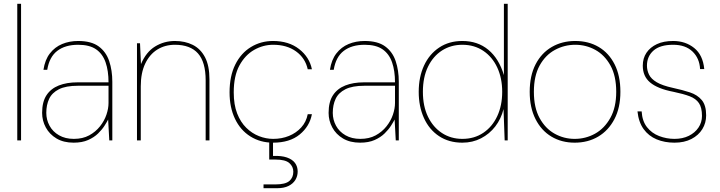

<svg xmlns="http://www.w3.org/2000/svg" viewBox="-20 -740 3794 1012"><path d="M71 0V-720H91V0Z M368 12Q315 12 278 -10Q241 -32 221.5 -68Q202 -104 202 -145Q202 -203 225 -238Q248 -273 290 -289.5Q332 -306 388 -306H552Q552 -367 536.5 -411.5Q521 -456 486.5 -480Q452 -504 392 -504Q324 -504 282 -472Q240 -440 229 -372H209Q217 -425 243 -458.5Q269 -492 307.5 -508Q346 -524 392 -524Q461 -524 500 -495.5Q539 -467 555.5 -418Q572 -369 572 -309V0H556L550 -110Q544 -98 531 -77.5Q518 -57 497 -36.5Q476 -16 444.5 -2Q413 12 368 12ZM369 -8Q416 -8 450 -26.5Q484 -45 507 -74Q530 -103 541 -135.5Q552 -168 552 -197V-288H391Q327 -288 290.5 -269.5Q254 -251 239 -219Q224 -187 224 -145Q224 -109 241 -77.5Q258 -46 291 -27Q324 -8 369 -8Z M702 0V-512H718L723 -402Q750 -466 797.5 -495Q845 -524 902 -524Q955 -524 996 -503.5Q1037 -483 1060.5 -438.5Q1084 -394 1084 -321V0H1064V-316Q1064 -413 1023.5 -458.5Q983 -504 902 -504Q850 -504 809.5 -479Q769 -454 745.5 -405Q722 -356 722 -285V0Z M1419 12Q1352 12 1299.5 -21Q1247 -54 1218.5 -114Q1190 -174 1190 -253Q1190 -339 1220 -399.5Q1250 -460 1302.5 -492Q1355 -524 1419 -524Q1502 -524 1556.5 -481.5Q1611 -439 1624 -375H1602Q1589 -434 1540.5 -469Q1492 -504 1420 -504Q1367 -504 1319.5 -477Q1272 -450 1242 -395Q1212 -340 1212 -253Q1212 -188 1230 -142Q1248 -96 1278 -66.5Q1308 -37 1345 -22.5Q1382 -8 1420 -8Q1465 -8 1503 -23.5Q1541 -39 1567.5 -68Q1594 -97 1602 -138H1624Q1612 -74 1559.5 -31Q1507 12 1419 12ZM1369 252V232H1432Q1484 232 1505 214Q1526 196 1526 165Q1526 138 1505 119.5Q1484 101 1432 101H1399V-8H1419V82Q1463 80 1492 90Q1521 100 1535 119Q1549 138 1549 164Q1549 188 1537 208Q1525 228 1501 240Q1477 252 1441 252Z M1878 12Q1825 12 1788 -10Q1751 -32 1731.5 -68Q1712 -104 1712 -145Q1712 -203 1735 -238Q1758 -273 1800 -289.5Q1842 -306 1898 -306H2062Q2062 -367 2046.5 -411.5Q2031 -456 1996.5 -480Q1962 -504 1902 -504Q1834 -504 1792 -472Q1750 -440 1739 -372H1719Q1727 -425 1753 -458.5Q1779 -492 1817.5 -508Q1856 -524 1902 -524Q1971 -524 2010 -495.5Q2049 -467 2065.5 -418Q2082 -369 2082 -309V0H2066L2060 -110Q2054 -98 2041 -77.5Q2028 -57 2007 -36.5Q1986 -16 1954.5 -2Q1923 12 1878 12ZM1879 -8Q1926 -8 1960 -26.5Q1994 -45 2017 -74Q2040 -103 2051 -135.5Q2062 -168 2062 -197V-288H1901Q1837 -288 1800.5 -269.5Q1764 -251 1749 -219Q1734 -187 1734 -145Q1734 -109 1751 -77.5Q1768 -46 1801 -27Q1834 -8 1879 -8Z M2417 12Q2346 12 2294 -22.5Q2242 -57 2214.5 -118Q2187 -179 2187 -256Q2187 -334 2215 -394.5Q2243 -455 2295 -489.5Q2347 -524 2417 -524Q2498 -524 2554 -477.5Q2610 -431 2636 -344V-720H2656V0H2640L2634 -165Q2621 -113 2590.5 -73.5Q2560 -34 2515.5 -11Q2471 12 2417 12ZM2417 -8Q2480 -8 2527.5 -40Q2575 -72 2601 -128Q2627 -184 2627 -256Q2627 -328 2601 -384Q2575 -440 2527.5 -472Q2480 -504 2417 -504Q2357 -504 2310 -474Q2263 -444 2236 -388.5Q2209 -333 2209 -256Q2209 -180 2236 -124.5Q2263 -69 2310 -38.5Q2357 -8 2417 -8Z M3009 12Q2940 12 2886.5 -20Q2833 -52 2802.5 -112.5Q2772 -173 2772 -256Q2772 -341 2803 -401Q2834 -461 2888.5 -492.5Q2943 -524 3012 -524Q3082 -524 3135.5 -492.5Q3189 -461 3219.5 -401Q3250 -341 3250 -256Q3250 -172 3218.5 -112Q3187 -52 3133 -20Q3079 12 3009 12ZM3009 -8Q3067 -8 3116.5 -35.5Q3166 -63 3197 -118.5Q3228 -174 3228 -256Q3228 -340 3197.5 -395Q3167 -450 3118 -477Q3069 -504 3012 -504Q2955 -504 2905 -477Q2855 -450 2824.5 -395Q2794 -340 2794 -256Q2794 -173 2824 -118Q2854 -63 2903 -35.5Q2952 -8 3009 -8Z M3535 12Q3483 12 3441 -5.5Q3399 -23 3372.5 -59.5Q3346 -96 3340 -153H3362Q3365 -102 3390 -70Q3415 -38 3454 -23Q3493 -8 3535 -8Q3578 -8 3610.5 -24Q3643 -40 3661.5 -67.5Q3680 -95 3680 -129Q3680 -173 3664 -196.5Q3648 -220 3615.5 -232.5Q3583 -245 3530 -256Q3488 -264 3457 -276.5Q3426 -289 3406.5 -305.5Q3387 -322 3377.5 -344Q3368 -366 3368 -394Q3368 -433 3387.5 -462Q3407 -491 3442.5 -507.5Q3478 -524 3528 -524Q3593 -524 3639 -487Q3685 -450 3692 -376H3670Q3667 -433 3630 -468.5Q3593 -504 3528 -504Q3459 -504 3424.5 -473.5Q3390 -443 3390 -394Q3390 -369 3401 -346.5Q3412 -324 3441.5 -306.5Q3471 -289 3526 -277Q3577 -266 3616.5 -253Q3656 -240 3679 -212.5Q3702 -185 3702 -132Q3702 -92 3682 -59.5Q3662 -27 3624.5 -7.5Q3587 12 3535 12Z"/></svg>

Font: DM Sans 12pt Thin
Style: Regular
Weight: 250
Version: Version 4.004;gftools[0.9.30]